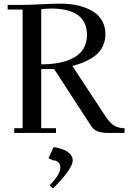

<svg xmlns="http://www.w3.org/2000/svg" viewBox="-20 -729 723 1053"><path d="M22 -676.8V-702.1H104Q138.7 -702.1 205.6 -705.6Q272.5 -709 308.1 -709Q343.8 -709 376.7 -704.6Q409.7 -700.2 443.4 -688.2Q477.1 -676.3 502 -658.2Q526.9 -640.1 542.5 -610.1Q558.1 -580.1 558.1 -542Q558.1 -510.7 547.4 -484.4Q536.6 -458 520 -440.2Q503.4 -422.4 478.3 -407.7Q453.1 -393.1 429.7 -384Q406.2 -375 377 -367.2L558.1 -91.8Q584 -53.2 607.2 -39.6Q630.4 -25.9 663.1 -25.9V0H573.2Q540 0 516.6 -8.3Q493.2 -16.6 478 -41L276.9 -350.1H206.1V-25.9H287.1V0H58.1V-25.9H104V-676.8ZM206.1 -376Q261.2 -376 305.9 -385Q350.6 -394 385 -412.8Q419.4 -431.6 438.2 -463.1Q457 -494.6 457 -537.1Q457 -682.1 259.8 -682.1Q246.1 -682.1 232.7 -681.2Q219.2 -680.2 212.9 -679.2L206.1 -678.2ZM246.1 138.2 273.9 78.1Q281.2 78.1 296.6 81.8Q312 85.4 331.3 93Q350.6 100.6 364.7 116Q378.9 131.3 378.9 150.9Q378.9 176.8 345 221.4Q311 266.1 270 304.2L252 287.1Q311 228 311 189Q311 173.3 302 163.8Q293 154.3 284.7 152.1Q276.4 149.9 269 149.9Z"/></svg>

Font: Dehuti Alt
Style: Bold
Weight: 700
Version: Version 1.2